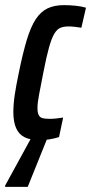

<svg xmlns="http://www.w3.org/2000/svg" viewBox="-43 -538 355 748"><path d="M113 8Q75 8 52.5 -3.5Q30 -15 19.5 -39.5Q9 -64 9 -101Q9 -132 14.5 -169Q20 -206 30 -253Q46 -332 61.5 -383Q77 -434 96.5 -463.5Q116 -493 142.5 -505.5Q169 -518 206 -518Q230 -518 253 -515.5Q276 -513 292 -508L274 -430Q262 -432 248.5 -433.5Q235 -435 224 -435Q205 -435 192 -429.5Q179 -424 168.5 -406.5Q158 -389 148 -353.5Q138 -318 126 -256Q116 -204 109.5 -171Q103 -138 103 -117Q103 -99 108 -89.5Q113 -80 123.5 -77.5Q134 -75 151 -75Q163 -75 177 -76.5Q191 -78 203 -80L187 -4Q168 2 149 5Q130 8 113 8ZM-23 190V185L87 -16H146V-11L65 190Z"/></svg>

Font: Saira UltraCondensed
Style: Bold Italic
Weight: 700
Width: 1
Italic angle: -12°
Designer: Hector Gatti with collaboration of the Omnibus-Type team
Foundry: Omnibus-Type
Version: Version 1.101